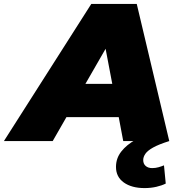

<svg xmlns="http://www.w3.org/2000/svg" viewBox="-94 -720 920 980"><path d="M-74 0 372 -700H604L770 0H535L512 -122H245L175 0ZM342 -292H479L445 -471ZM644 240Q578 240 538 211.5Q498 183 498 132Q498 88 525 53.5Q552 19 598.5 -7Q645 -33 701 -49L770 0Q716 17 687.5 33Q659 49 648 65Q637 81 637 97Q637 116 649.5 127Q662 138 683 138Q700 138 715.5 133.5Q731 129 743 124L752 217Q732 227 704 233.5Q676 240 644 240Z"/></svg>

Font: Montserrat Black
Style: Italic
Weight: 900
Italic angle: -11.3°
Designer: Julieta Ulanovsky
Foundry: Julieta Ulanovsky
Version: Version 9.000; ttfautohint (v1.8.4.7-5d5b)